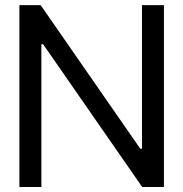

<svg xmlns="http://www.w3.org/2000/svg" viewBox="-20 -748 733 768"><path d="M57.6 0H145.5V-571.3H152.3L548.8 0H635.7V-727.5H547.9V-153.3H541L142.6 -727.5H57.6Z"/></svg>

Font: Guggenheim Sans Display
Style: Regular
Weight: 400
Designer: Modified by Tom Baber under direction of Pentagram Design 2023
Foundry: rsms
Version: Version 1.001;Glyphs 3.1.2 (3151)